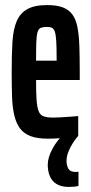

<svg xmlns="http://www.w3.org/2000/svg" viewBox="-20 -538 359 756"><path d="M167 8Q127 8 100.5 -2Q74 -12 59 -32Q44 -52 36.5 -83Q29 -114 27.5 -156.5Q26 -199 26 -254Q26 -323 29 -372.5Q32 -422 45.5 -454Q59 -486 87.5 -502Q116 -518 166 -518Q203 -518 227 -509Q251 -500 265 -481Q279 -462 285 -431Q291 -400 292.5 -356.5Q294 -313 294 -255V-223H122Q122 -174 124 -145Q126 -116 132 -100.5Q138 -85 151.5 -80Q165 -75 190 -75Q200 -75 218.5 -76Q237 -77 256.5 -78.5Q276 -80 288 -81V-3Q274 0 254 2.5Q234 5 211.5 6.5Q189 8 167 8ZM203 -279V-307Q203 -350 201.5 -375.5Q200 -401 196 -413Q192 -425 184.5 -428.5Q177 -432 164 -432Q150 -432 141 -428.5Q132 -425 128 -412Q124 -399 123 -372Q122 -345 122 -299H223ZM251 198Q221 198 202.5 186.5Q184 175 176 155Q168 135 168 111Q168 82 187 47Q206 12 235 -13L288 -3Q279 7 268 23.5Q257 40 249.5 59Q242 78 242 96Q242 113 249 126Q256 139 277 139Q279 139 282 139Q285 139 289 138V194Q282 196 272.5 197Q263 198 251 198Z"/></svg>

Font: Saira UltraCondensed
Style: Bold
Weight: 700
Width: 1
Designer: Hector Gatti with collaboration of the Omnibus-Type team
Foundry: Omnibus-Type
Version: Version 1.101